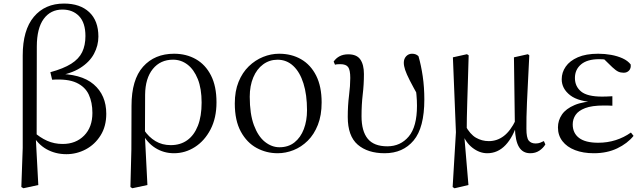

<svg xmlns="http://www.w3.org/2000/svg" viewBox="-20 -825 3526 1052"><path d="M96.9 199.6 104.5 -14.5V-521.3Q104.5 -660.1 165.4 -732.8Q226.3 -805.5 330.8 -805.5Q418.8 -805.5 469 -758.3Q519.1 -711.2 519.1 -624.6Q519.1 -575.4 495 -530.2Q470.9 -484.9 418.8 -452.2Q366.7 -419.5 283.1 -407.3V-420.3Q423.9 -422.3 493.1 -363Q562.3 -303.7 562.3 -201.5Q562.3 -132.8 531.1 -83.1Q500 -33.3 450 -6.7Q400 19.8 343.7 19.8Q284.4 19.8 235.6 -7.1Q186.8 -34.1 154.5 -91.6H152.3L161.8 -104.8Q199.2 -70.9 238.4 -53.6Q277.6 -36.2 323.5 -36.2Q395.5 -36.2 440.9 -82.1Q486.3 -128 486.3 -206.3Q486.3 -263.9 466.4 -306.7Q446.6 -349.4 398.7 -371.7Q350.8 -393.9 265.6 -388.2L255.9 -429.4Q328 -449.1 370.2 -475.7Q412.3 -502.3 430.2 -539.5Q448.1 -576.7 448.1 -627.5Q448.1 -700.1 413.4 -736.4Q378.8 -772.6 321.9 -772.6Q257.3 -772.6 219.7 -721.7Q182.1 -670.8 181.7 -571L180.8 -80.1L176 -71.5L189.9 188.8L108.5 206.4Z M694.6 199.6 699.8 -5.5 700.6 -245.2Q700.6 -388.7 763.9 -459.6Q827.3 -530.6 934 -530.6Q1000.7 -530.6 1053.2 -500.8Q1105.7 -471 1135.9 -411.9Q1166.2 -352.7 1166.2 -264.3Q1166.2 -178.8 1133.7 -116.2Q1101.2 -53.6 1048.1 -19.5Q995 14.6 933.2 14.6Q876.7 14.6 830.5 -14.7Q784.4 -44.1 758.4 -97.7H755L768.8 -113.1Q795.3 -73.6 831.9 -51.7Q868.6 -29.8 915.7 -29.8Q968.4 -29.8 1006.1 -56.9Q1043.8 -83.9 1064.3 -136.1Q1084.7 -188.2 1084.7 -263.1Q1084.7 -339.4 1063.8 -391.7Q1042.8 -443.9 1007.5 -471Q972.2 -498 928.3 -498Q858.8 -498 817.4 -447.1Q776.1 -396.2 775.1 -306.4L774.3 -94.1L773.8 -84.8L787.7 188.8L705.2 206.4Z M1501.1 14.6Q1439.7 14.6 1386.2 -14.3Q1332.7 -43.3 1299.6 -103.8Q1266.5 -164.4 1266.5 -258Q1266.5 -325.8 1287.2 -376.7Q1307.9 -427.5 1343.1 -461.6Q1378.4 -495.8 1421.7 -513.2Q1464.9 -530.6 1509.5 -530.6Q1577.5 -530.6 1629.9 -500.3Q1682.4 -470 1712.4 -410.5Q1742.3 -351.1 1742.3 -263.4Q1742.3 -193 1721.6 -140.7Q1700.9 -88.3 1666.1 -53.9Q1631.2 -19.4 1588.3 -2.4Q1545.5 14.6 1501.1 14.6ZM1511 -18.2Q1560 -18.2 1593.6 -44.9Q1627.2 -71.6 1644.7 -117.6Q1662.2 -163.6 1662.2 -220.9Q1662.2 -306 1642.6 -368.1Q1623.1 -430.2 1586.7 -464Q1550.4 -497.8 1500.8 -497.8Q1456.4 -497.8 1421.7 -472.2Q1387 -446.7 1367.7 -400.7Q1348.4 -354.8 1348.4 -294.9Q1348.4 -200.6 1371.3 -139Q1394.3 -77.4 1431.6 -47.8Q1468.9 -18.2 1511 -18.2Z M2087.7 14.6Q1994.7 14.6 1940 -32.4Q1885.4 -79.5 1885.4 -184.1Q1885.4 -246.2 1892.3 -300.9Q1899.2 -355.5 1899.2 -397.8Q1899.2 -441.2 1887.6 -457.3Q1876 -473.4 1844.6 -473.4Q1836.8 -473.4 1829.2 -472.9Q1821.6 -472.4 1815.6 -470.4L1808.1 -487.6Q1821.2 -506.6 1841 -517Q1860.8 -527.4 1888.2 -527.4Q1934.9 -527.4 1954.4 -498.9Q1974 -470.5 1974 -419.5Q1974 -361.4 1967.4 -307.2Q1960.9 -252.9 1960.9 -187.9Q1960.9 -106.5 1994.8 -64.9Q2028.8 -23.3 2102.2 -23.3Q2174.4 -23.3 2219.5 -77.1Q2264.7 -130.8 2264.7 -245.9Q2264.7 -274.7 2261.9 -304.8Q2259.1 -334.9 2253.9 -369.8L2270.1 -367.5L2274.3 -293.8Q2243.2 -349.2 2225.2 -384.4Q2207.2 -419.7 2199.8 -442.1Q2192.5 -464.5 2192.5 -481.2Q2192.5 -503 2205.5 -516.8Q2218.6 -530.6 2237.6 -530.6Q2249.2 -530.6 2258.1 -527Q2266.9 -523.4 2273 -516.9Q2287.4 -467.3 2296.2 -407Q2305 -346.7 2305 -280.1Q2305 -125.4 2246.4 -55.4Q2187.8 14.6 2087.7 14.6Z M2460.1 199.8 2478.1 -100.8 2461.5 -510.9 2538.5 -528 2547.9 -521.8Q2545.7 -440.4 2543.7 -378.9Q2541.7 -317.5 2540.3 -269.3Q2538.9 -221.2 2538 -181.2Q2537.1 -141.2 2537.1 -101.7L2523.7 -82.8L2546.7 188.8L2470.5 206.6ZM2885.5 14.6Q2844.5 14.6 2823.8 -19.3Q2803.1 -53.3 2801.2 -125.3V-128.5L2796 -510.9L2872.3 -528L2880.1 -521.8Q2875.7 -435.6 2872.7 -372.5Q2869.7 -309.5 2867.4 -263.6Q2865.1 -217.8 2864.7 -183.5Q2864.3 -149.2 2864.3 -119.2Q2864.3 -70.5 2877 -54.7Q2889.7 -38.9 2914.7 -38.9Q2929.1 -38.9 2939.8 -43.1Q2950.4 -47.3 2960 -52L2968.1 -33.6Q2956.2 -13.7 2935.1 0.5Q2914 14.6 2885.5 14.6ZM2649.6 14.6Q2607.3 14.6 2568.7 -15.3Q2530.1 -45.3 2512.7 -96.8H2510.5L2529.8 -136.8Q2555.6 -89.2 2587.8 -70.5Q2620.1 -51.8 2658.3 -51.8Q2703.9 -51.8 2740.6 -79.9Q2777.3 -108 2806 -167.6L2818.6 -155.4H2816.2Q2792.3 -74.8 2749.9 -30.1Q2707.5 14.6 2649.6 14.6Z M3233.3 14.6Q3175 14.6 3130.7 -2.5Q3086.3 -19.6 3061.7 -51.5Q3037.1 -83.4 3037.1 -126.7Q3037.1 -165.3 3058.9 -197.3Q3080.7 -229.3 3128.5 -249.5Q3176.3 -269.8 3253.7 -271.6V-263.4Q3150.9 -266.8 3104.3 -302.9Q3057.7 -339 3057.7 -390.7Q3057.7 -428.3 3079.7 -460Q3101.6 -491.8 3146.1 -511.2Q3190.6 -530.6 3257.8 -530.6Q3293.9 -530.6 3328.4 -524.4Q3363 -518.1 3391.3 -505.3Q3419.6 -492.4 3435.6 -471.9Q3438.2 -450.8 3426.8 -438.7Q3415.5 -426.5 3397.6 -426.5Q3380.7 -426.5 3367.7 -432.4Q3354.7 -438.4 3334.9 -456.8L3277.6 -512.6L3333.7 -511.5L3343 -491.9Q3317.4 -496.3 3299.7 -498.5Q3282.1 -500.7 3262.7 -500.7Q3198 -500.7 3164 -472.4Q3130.1 -444.1 3130.1 -397.6Q3130.1 -351.6 3164 -323.6Q3197.8 -295.7 3279.2 -295.7Q3291.3 -295.7 3304.2 -296.2Q3317.1 -296.7 3335.3 -297.7V-245.7Q3315.9 -246.9 3306.4 -246.9Q3297 -246.9 3288.6 -246.9Q3223.1 -246.9 3186.1 -232.6Q3149.1 -218.4 3133.6 -195.2Q3118 -172 3118 -143.3Q3118 -95.8 3152.7 -69.3Q3187.4 -42.9 3257.6 -42.9Q3308.3 -42.9 3353.3 -57.2Q3398.3 -71.5 3436.9 -98.8L3451.3 -80.5Q3417.8 -38.9 3361.8 -12.1Q3305.9 14.6 3233.3 14.6Z"/></svg>

Font: Noto Serif HK ExtraLight
Style: Regular
Weight: 200
Designer: Ryoko NISHIZUKA 西塚涼子 (kana & ideographs); Frank Grießhammer (Latin, Greek & Cyrillic); Wenlong ZHANG 张文龙 (bopomofo); San
Foundry: Adobe
Version: Version 2.002-H1;hotconv 1.1.0;makeotfexe 2.6.0